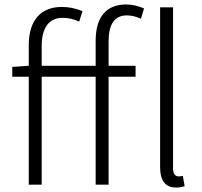

<svg xmlns="http://www.w3.org/2000/svg" viewBox="-20 -828 905 861"><path d="M409 -533H167V-622C167 -702 199 -748 260 -748C285 -748 310 -743 335 -731L350 -778C321 -790 289 -797 258 -797C163 -797 109 -737 109 -626V-533L35 -528V-484H109V0H167V-484H409V0H467V-484H588V-533H467V-642C467 -717 492 -759 549 -759C569 -759 590 -754 612 -744L626 -790C601 -801 573 -808 546 -808C456 -808 409 -751 409 -645ZM800 -39C789 -37 784 -37 780 -37C767 -37 756 -48 756 -73V-795H698V-79C698 -17 722 13 770 13C788 13 798 10 808 7Z"/></svg>

Font: Noto Sans CJK JP Light
Style: Regular
Weight: 300
Designer: Ryoko NISHIZUKA (kana & ideographs); Paul D. Hunt (Latin, Greek & Cyrillic); Wenlong ZHANG (bopomofo); Sandoll Communica
Foundry: Adobe Systems Incorporated
Version: Version 1.004;PS 1.004;hotconv 1.0.82;makeotf.lib2.5.63406